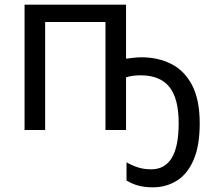

<svg xmlns="http://www.w3.org/2000/svg" viewBox="-20 -556 903 821"><path d="M519 -536V-305Q535 -307 551.5 -309Q568 -311 585 -311Q655 -311 711.5 -283Q768 -255 801 -192.5Q834 -130 834 -29Q834 68 807.5 128.5Q781 189 735.5 217Q690 245 634 245Q598 245 571 237.5Q544 230 521 216V138Q543 151 569 159.5Q595 168 627 168Q684 168 714 120Q744 72 744 -30Q744 -135 704 -184.5Q664 -234 581 -234Q567 -234 549.5 -232Q532 -230 519 -225V0H431V-462H173V0H85V-536Z"/></svg>

Font: Apis
Style: Regular
Weight: 400
Designer: Monotype Design Team
Foundry: Monotype Imaging Inc.
Version: Version 2.000; build 0001